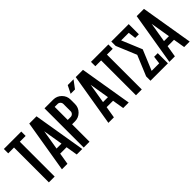

<svg xmlns="http://www.w3.org/2000/svg" viewBox="103 -1471 2283 2283"><g transform="rotate(-45 1245.0 -329.5)"><path d="M317.4 -659.2V-585.9H219.7V0H122.1V-585.9H24.4V-659.2Z M512.7 -468.8 471.2 -219.7H554.2ZM459 -146.5 434.6 0H341.8L451.7 -659.2H573.7L683.6 0H590.8L566.4 -146.5Z M708 -659.2H854.5Q915 -659.2 958 -616.2Q1001 -573.2 1001 -512.7V-439.5Q1001 -378.9 958 -335.9Q915 -293 854.5 -293H805.7V0H708ZM903.3 -537.1Q903.3 -557.1 888.9 -571.5Q874.5 -585.9 854.5 -585.9H805.7V-366.2H854.5Q874.5 -366.2 888.9 -380.6Q903.3 -395 903.3 -415Z M1098.6 -659.2H1196.3L1123 -561.5H1049.8ZM1293.9 -468.8 1252.4 -219.7H1335.4ZM1240.2 -146.5 1215.8 0H1123L1232.9 -659.2H1355L1464.8 0H1372.1L1347.7 -146.5Z M1782.2 -659.2V-585.9H1684.6V0H1586.9V-585.9H1489.3V-659.2Z M2124 -659.2V-488.3H2063L2050.8 -585.9H1923.8L2030.3 -329.6L1923.8 -73.2H2050.8L2063 -170.9H2124V0H1831.1V-73.2L1937.5 -329.6L1831.1 -585.9V-659.2Z M2319.3 -468.8 2277.8 -219.7H2360.8ZM2265.6 -146.5 2241.2 0H2148.4L2258.3 -659.2H2380.4L2490.2 0H2397.5L2373 -146.5Z"/></g></svg>

Font: Alegre Sans
Style: Regular
Weight: 400
Width: 3
Designer: GrandChaos9000
Version: Version 1.2.6 - August 1, 2014